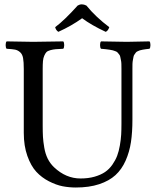

<svg xmlns="http://www.w3.org/2000/svg" viewBox="-20 -833 701 863"><path d="M368.2 -808.1Q412.1 -754.9 471.2 -710.9Q465.8 -694.3 455.1 -689.9Q391.1 -719.7 349.1 -751Q301.8 -716.8 242.2 -689.9Q231 -697.3 228 -710.9Q270 -742.2 329.1 -808.1Q347.2 -818.8 368.2 -808.1ZM171.9 -522.9V-269Q171.9 -238.3 173.1 -217.5Q174.3 -196.8 179 -169.4Q183.6 -142.1 194.3 -120.1Q205.6 -97.7 223.1 -81.1Q276.4 -30.8 341.8 -30.8Q377 -30.8 405 -38.8Q433.1 -46.9 452.1 -59.8Q471.2 -72.8 485.1 -92.8Q499 -112.8 506.6 -132.8Q514.2 -152.8 518.8 -179.4Q523.4 -206.1 524.7 -227.8Q525.9 -249.5 525.9 -276.9V-522.9Q525.9 -535.6 525.6 -545.4Q525.4 -555.2 523.4 -563.5Q521.5 -571.8 520.5 -577.9Q519.5 -584 515.1 -588.9Q510.7 -593.8 508.5 -596.9Q506.3 -600.1 498.8 -602.8Q491.2 -605.5 487.3 -606.7Q483.4 -607.9 472.4 -609.6Q461.4 -611.3 455.3 -611.8Q449.2 -612.3 434.1 -613.8Q429.7 -618.2 429.7 -630.4Q429.7 -642.6 434.1 -647Q533.7 -645 549.8 -645Q554.2 -645 651.9 -647Q656.2 -642.6 656.2 -630.4Q656.2 -618.2 651.9 -613.8Q639.6 -612.3 635 -611.8Q630.4 -611.3 621.1 -609.6Q611.8 -607.9 608.6 -606.7Q605.5 -605.5 599.1 -602.8Q592.8 -600.1 590.8 -596.9Q588.9 -593.8 585 -588.9Q581.1 -584 580.1 -577.9Q579.1 -571.8 577.4 -563.5Q575.7 -555.2 575.4 -545.4Q575.2 -535.6 575.2 -522.9V-294.9Q575.2 -238.3 568.6 -194.3Q562 -150.4 544.7 -111.1Q527.3 -71.8 499 -45.9Q470.7 -20 425.8 -5.1Q380.9 9.8 320.8 9.8Q290.5 9.8 261.5 4.2Q232.4 -1.5 200 -18.1Q167.5 -34.7 143.3 -60.8Q119.1 -86.9 103 -132.1Q86.9 -177.2 86.9 -235.8V-522.9Q86.9 -554.7 83.7 -572Q80.6 -589.4 70.3 -598.4Q60.1 -607.4 47.9 -609.9Q35.6 -612.3 9.8 -613.8Q5.4 -618.2 5.4 -630.4Q5.4 -642.6 9.8 -647Q109.4 -645 128.9 -645Q166.5 -645 264.2 -647Q268.6 -642.6 268.6 -630.4Q268.6 -618.2 264.2 -613.8Q242.2 -612.8 230.2 -611.8Q218.3 -610.8 206.1 -607.4Q193.8 -604 188.7 -598.6Q183.6 -593.3 179 -582.8Q174.3 -572.3 173.1 -558.3Q171.9 -544.4 171.9 -522.9Z"/></svg>

Font: Linux Libertine G
Style: Regular
Weight: 400
Designer: Philipp H. Poll
Foundry: Philipp H. Poll
Version: Version 4.7.5